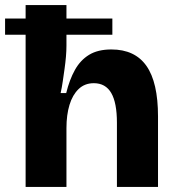

<svg xmlns="http://www.w3.org/2000/svg" viewBox="-35 -737 695 757"><path d="M-15 -664H408V-600H-15ZM66 0V-329V-717H227V-557Q227 -537 225 -513.5Q223 -490 219.5 -465.5Q216 -441 212.5 -416.5Q209 -392 204 -370H226Q239 -423 260.5 -461.5Q282 -500 316.5 -521Q351 -542 404 -542Q497 -542 542.5 -477Q588 -412 588 -278V0H426V-253Q426 -332 403.5 -370.5Q381 -409 335 -409Q299 -409 275 -386Q251 -363 239 -323.5Q227 -284 227 -232V0Z"/></svg>

Font: Bricolage Grotesque 24pt ExtraBold
Style: Regular
Weight: 800
Designer: Mathieu Triay
Foundry: Atelier Triay
Version: Version 1.001;gftools[0.9.33.dev8+g029e19f]